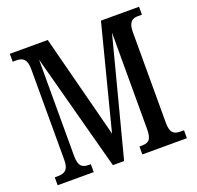

<svg xmlns="http://www.w3.org/2000/svg" viewBox="-125 -847 1004 980"><g transform="rotate(-20 377.0 -357.0)"><path d="M26 0H222V-43H214C178 -43 156 -52 156 -114V-635L326 0H387L553 -637V-114C553 -55 536 -43 497 -43H486V0H728V-43H710C674 -43 654 -55 654 -110V-604C654 -659 677 -671 706 -671H728V-714H521L377 -153L232 -714H26V-671H47C78 -671 102 -659 102 -604V-109C102 -54 78 -43 41 -43H26Z"/></g></svg>

Font: Noto Serif Ethiopic ExtraCondensed Medium
Style: Regular
Weight: 500
Width: 2
Designer: Monotype Design Team
Foundry: Monotype Imaging Inc.
Version: Version 2.102